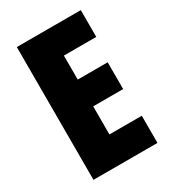

<svg xmlns="http://www.w3.org/2000/svg" viewBox="-176 -804 795 894"><g transform="rotate(-30 221.5 -357.0)"><path d="M403 0V-146H229V-297H390V-441H229V-570H403V-714H59V0Z"/></g></svg>

Font: Noto Sans Arabic ExtCond Blk
Style: Regular
Weight: 900
Width: 2
Designer: Monotype Design Team, Nadine Chahine, Nizar Qandah and Khaled Hosny
Foundry: Monotype Imaging Inc.
Version: Version 2.012